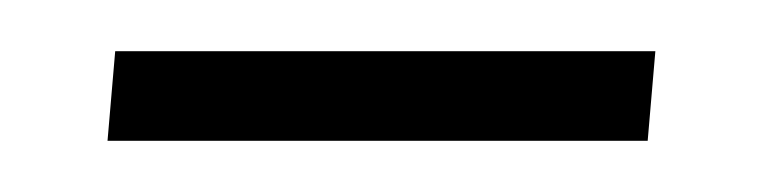

<svg xmlns="http://www.w3.org/2000/svg" viewBox="-20 -309 301 75"><path d="M22 -254H233L236 -289H25Z"/></svg>

Font: Noto Sans ExtraCondensed ExtraLight
Style: Italic
Weight: 200
Width: 2
Italic angle: -12°
Designer: Monotype Design Team
Foundry: Monotype Imaging Inc.
Version: Version 2.013